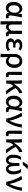

<svg xmlns="http://www.w3.org/2000/svg" viewBox="2858 -3658 1001 6756"><g transform="rotate(90 3358.0 -280.5)"><path d="M262.7 12.7Q165 12.7 106.4 -60.5Q47.9 -133.8 47.9 -266.6Q47.9 -401.4 119.1 -482.9Q190.4 -564.5 290 -564.5Q343.8 -564.5 387.2 -531.7Q430.7 -499 454.1 -430.7H457L478.5 -549.8H592.8Q523.4 -232.4 523.4 -135.7Q523.4 -108.4 538.1 -94.7Q552.7 -81.1 577.1 -81.1Q595.7 -81.1 614.3 -88.9L629.9 -2Q598.6 12.7 550.8 12.7Q438.5 12.7 431.6 -91.8H427.7Q368.2 12.7 262.7 12.7ZM288.1 -82Q336.9 -82 377.4 -127.9Q418 -173.8 422.9 -236.3L430.7 -336.9Q394.5 -467.8 304.7 -467.8Q248 -467.8 207.5 -415.5Q167 -363.3 167 -268.6Q167 -177.7 198.7 -129.9Q230.5 -82 288.1 -82Z M728.5 200.2V-549.8H842.8V-217.8Q842.8 -149.4 864.3 -117.7Q885.7 -85.9 933.6 -85.9Q970.7 -85.9 1001 -106Q1031.2 -126 1062.5 -180.7V-549.8H1178.7Q1177.7 -497.1 1174.3 -345.2Q1170.9 -193.4 1170.9 -126Q1170.9 -81.1 1214.8 -81.1Q1231.4 -81.1 1248 -87.9L1262.7 -1Q1230.5 12.7 1186.5 12.7Q1087.9 12.7 1074.2 -88.9H1071.3Q1018.6 9.8 929.7 9.8Q864.3 9.8 835 -34.2Q835.9 97.7 844.7 200.2Z M1572.3 12.7Q1466.8 12.7 1399.4 -31.7Q1332 -76.2 1332 -153.3Q1332 -258.8 1444.3 -288.1V-293Q1403.3 -306.6 1380.9 -340.3Q1358.4 -374 1358.4 -413.1Q1358.4 -486.3 1420.9 -525.4Q1483.4 -564.5 1576.2 -564.5Q1672.9 -564.5 1757.8 -504.9L1712.9 -428.7Q1651.4 -473.6 1581.1 -473.6Q1533.2 -473.6 1502.9 -453.6Q1472.7 -433.6 1472.7 -398.4Q1472.7 -324.2 1582 -324.2Q1599.6 -324.2 1654.3 -328.1V-242.2Q1606.4 -245.1 1565.4 -245.1Q1446.3 -245.1 1446.3 -164.1Q1446.3 -123 1482.4 -100.1Q1518.6 -77.1 1584 -77.1Q1662.1 -77.1 1726.6 -128.9L1774.4 -53.7Q1684.6 12.7 1572.3 12.7Z M1877.9 200.2V-276.4Q1877.9 -417 1947.8 -490.7Q2017.6 -564.5 2127 -564.5Q2242.2 -564.5 2306.2 -489.7Q2370.1 -415 2370.1 -284.2Q2370.1 -148.4 2302.7 -67.9Q2235.4 12.7 2142.6 12.7Q2047.9 12.7 1986.3 -59.6Q1993.2 177.7 1994.1 200.2ZM2120.1 -82Q2176.8 -82 2214.4 -135.3Q2252 -188.5 2252 -282.2Q2252 -467.8 2122.1 -467.8Q2063.5 -467.8 2025.4 -418.5Q1987.3 -369.1 1987.3 -279.3V-147.5Q2043 -82 2120.1 -82Z M2627 12.7Q2561.5 12.7 2533.7 -23.9Q2505.9 -60.5 2505.9 -132.8V-549.8H2622.1Q2621.1 -502 2618.7 -411.1Q2616.2 -320.3 2614.7 -250Q2613.3 -179.7 2613.3 -126Q2613.3 -81.1 2654.3 -81.1Q2670.9 -81.1 2687.5 -87.9L2703.1 -1Q2670.9 12.7 2627 12.7Z M3304.7 0 3176.8 9.8Q3086.9 -98.6 3007.8 -252Q3003.9 -247.1 2990.2 -231Q2976.6 -214.8 2969.7 -205.1Q2922.9 -148.4 2920.9 -30.3V0H2813.5V-393.6Q2813.5 -487.3 2801.8 -549.8H2916Q2925.8 -510.7 2925.8 -418.9V-268.6H2929.7Q2999 -384.8 3082.5 -465.3Q3166 -545.9 3252.9 -564.5L3261.7 -456.1Q3173.8 -429.7 3079.1 -332Q3120.1 -249 3182.6 -157.2Q3245.1 -65.4 3304.7 0Z M3562.5 12.7Q3464.8 12.7 3406.2 -60.5Q3347.7 -133.8 3347.7 -266.6Q3347.7 -401.4 3418.9 -482.9Q3490.2 -564.5 3589.8 -564.5Q3643.6 -564.5 3687 -531.7Q3730.5 -499 3753.9 -430.7H3756.8L3778.3 -549.8H3892.6Q3823.2 -232.4 3823.2 -135.7Q3823.2 -108.4 3837.9 -94.7Q3852.5 -81.1 3877 -81.1Q3895.5 -81.1 3914.1 -88.9L3929.7 -2Q3898.4 12.7 3850.6 12.7Q3738.3 12.7 3731.4 -91.8H3727.5Q3668 12.7 3562.5 12.7ZM3587.9 -82Q3636.7 -82 3677.2 -127.9Q3717.8 -173.8 3722.7 -236.3L3730.5 -336.9Q3694.3 -467.8 3604.5 -467.8Q3547.9 -467.8 3507.3 -415.5Q3466.8 -363.3 3466.8 -268.6Q3466.8 -177.7 3498.5 -129.9Q3530.3 -82 3587.9 -82Z M4266.6 0H4155.3Q4127 -149.4 4071.3 -290.5Q4015.6 -431.6 3945.3 -536.1L4062.5 -564.5Q4112.3 -483.4 4158.7 -356Q4205.1 -228.5 4228.5 -118.2H4233.4Q4338.9 -348.6 4355.5 -549.8H4470.7Q4447.3 -403.3 4399.9 -274.9Q4352.5 -146.5 4266.6 0Z M4699.2 12.7Q4633.8 12.7 4606 -23.9Q4578.1 -60.5 4578.1 -132.8V-549.8H4694.3Q4693.4 -502 4690.9 -411.1Q4688.5 -320.3 4687 -250Q4685.5 -179.7 4685.5 -126Q4685.5 -81.1 4726.6 -81.1Q4743.2 -81.1 4759.8 -87.9L4775.4 -1Q4743.2 12.7 4699.2 12.7Z M5377 0 5249 9.8Q5159.2 -98.6 5080.1 -252Q5076.2 -247.1 5062.5 -231Q5048.8 -214.8 5042 -205.1Q4995.1 -148.4 4993.2 -30.3V0H4885.7V-393.6Q4885.7 -487.3 4874 -549.8H4988.3Q4998 -510.7 4998 -418.9V-268.6H5002Q5071.3 -384.8 5154.8 -465.3Q5238.3 -545.9 5325.2 -564.5L5334 -456.1Q5246.1 -429.7 5151.4 -332Q5192.4 -249 5254.9 -157.2Q5317.4 -65.4 5377 0Z M5923.8 10.7Q5863.3 10.7 5823.2 -25.4Q5785.2 -58.6 5770.5 -119.1Q5755.9 -58.6 5717.8 -25.4Q5675.8 10.7 5616.2 10.7Q5534.2 10.7 5479 -57.6Q5423.8 -126 5423.8 -243.2Q5423.8 -399.4 5498 -522.5H5609.4Q5530.3 -398.4 5531.2 -251Q5531.2 -168.9 5559.6 -123.5Q5587.9 -78.1 5628.9 -78.1Q5668 -78.1 5691.9 -134.8Q5715.8 -191.4 5715.8 -311.5V-462.9H5823.2V-311.5Q5823.2 -190.4 5847.7 -134.3Q5872.1 -78.1 5911.1 -78.1Q5951.2 -78.1 5980 -123.5Q6008.8 -168.9 6008.8 -251Q6008.8 -399.4 5930.7 -522.5H6042Q6116.2 -398.4 6116.2 -243.2Q6116.2 -126 6061 -57.6Q6005.9 10.7 5923.8 10.7ZM5932.6 -760.7 5777.3 -584H5668.9L5783.2 -760.7Z M6491.2 0H6379.9Q6351.6 -149.4 6295.9 -290.5Q6240.2 -431.6 6169.9 -536.1L6287.1 -564.5Q6336.9 -483.4 6383.3 -356Q6429.7 -228.5 6453.1 -118.2H6458Q6563.5 -348.6 6580.1 -549.8H6695.3Q6671.9 -403.3 6624.5 -274.9Q6577.1 -146.5 6491.2 0Z"/></g></svg>

Font: Gen Shin Gothic Medium
Style: Regular
Weight: 500
Designer: [Source Han Sans]
Ryoko NISHIZUKA  (kana & ideographs); Paul D. Hunt (Latin, Greek & Cyrillic); Wenlong ZHANG  (bopomofo
Version: Version 1.002.20150607